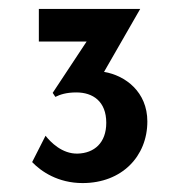

<svg xmlns="http://www.w3.org/2000/svg" viewBox="-20 -706 428 430"><path d="M165 -296C253 -296 310 -356 310 -434C310 -500 261 -537 213 -545L294 -686H67V-613H174L98 -498L104 -489C114 -494 128 -499 151 -499C188 -499 218 -479 218 -431C218 -386 191 -363 154 -362C119 -361 93 -388 82 -402L52 -343C72 -322 110 -296 165 -296Z"/></svg>

Font: Reem Kufi
Style: Regular
Weight: 400
Designer: Khaled Hosny
Version: Version 0.007